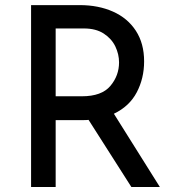

<svg xmlns="http://www.w3.org/2000/svg" viewBox="-20 -743 699 763"><path d="M502 0 332 -266.6Q324.2 -265.6 307.6 -265.6H201.2V0H103.5V-722.7H296.9Q371.1 -722.7 429.2 -696.8Q487.3 -670.9 520 -620.6Q552.7 -570.3 552.7 -499Q552.7 -431.6 523.4 -376Q494.1 -320.3 432.6 -291L615.2 0ZM453.1 -495.1Q453.1 -527.3 438.5 -558.1Q423.8 -588.9 392.6 -609.4Q361.3 -629.9 313.5 -629.9H201.2V-360.4H305.7Q383.8 -360.4 418.5 -401.4Q453.1 -442.4 453.1 -495.1Z"/></svg>

Font: Josefin Sans CFJ
Style: Regular
Weight: 400
Designer: Santiago Orozco
Foundry: Typemade
Version: Version 2.000